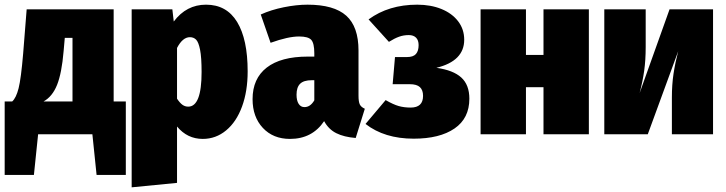

<svg xmlns="http://www.w3.org/2000/svg" viewBox="-23 -574 3103 821"><path d="M515 -140V174H390L372 0H140L122 174H-3V-140H29Q46 -155 56.5 -196.5Q67 -238 76 -345L91 -534H463V-140ZM287 -412H254L249 -355Q241 -261 221 -211Q201 -161 163 -140H287Z M1036 -269Q1036 -184 1012 -118.5Q988 -53 944 -16.5Q900 20 844 20Q778 20 734 -33V208L540 227V-534H714L720 -482Q774 -554 858 -554Q946 -554 991 -480Q1036 -406 1036 -269ZM839 -266Q839 -329 832.5 -361.5Q826 -394 815.5 -404.5Q805 -415 789 -415Q758 -415 734 -369V-152Q746 -134 757 -126Q768 -118 782 -118Q839 -118 839 -266Z M1537 -109 1498 16Q1448 12 1415 -4.5Q1382 -21 1363 -56Q1312 20 1217 20Q1145 20 1101 -27Q1057 -74 1057 -150Q1057 -238 1117.5 -285Q1178 -332 1293 -332H1321V-346Q1321 -389 1308 -403.5Q1295 -418 1256 -418Q1209 -418 1134 -391L1092 -512Q1136 -532 1190.5 -543Q1245 -554 1292 -554Q1405 -554 1457.5 -507Q1510 -460 1510 -358V-165Q1510 -139 1515.5 -127.5Q1521 -116 1537 -109ZM1321 -145V-231H1310Q1276 -231 1260.5 -216Q1245 -201 1245 -169Q1245 -144 1254 -130Q1263 -116 1279 -116Q1304 -116 1321 -145Z M1962 -404Q1962 -313 1843 -284Q1915 -274 1949.5 -242.5Q1984 -211 1984 -152Q1984 -68 1920.5 -24.5Q1857 19 1746 19Q1621 19 1540 -44L1626 -146Q1659 -127 1682 -120.5Q1705 -114 1733 -114Q1786 -114 1786 -164Q1786 -189 1772.5 -201.5Q1759 -214 1729 -214H1656L1666 -330H1717Q1744 -330 1755.5 -343Q1767 -356 1767 -381Q1767 -402 1756 -413Q1745 -424 1725 -424Q1703 -424 1683.5 -417Q1664 -410 1640 -395L1553 -491Q1639 -554 1761 -554Q1819 -554 1864.5 -535.5Q1910 -517 1936 -483Q1962 -449 1962 -404Z M2301 0V-201H2226V0H2032V-534H2226V-339H2301V-534H2495V0Z M3026 0H2850V-157Q2850 -212 2857 -258.5Q2864 -305 2877 -355L2747 0H2561V-534H2738V-373Q2738 -317 2731.5 -271Q2725 -225 2712 -176L2840 -534H3026Z"/></svg>

Font: Fira Sans Condensed Black
Style: Regular
Weight: 900
Width: 3
Designer: Carrois Corporate & Edenspiekermann AG
Foundry: Carrois Corporate GbR & Edenspiekermann AG
Version: Version 4.203